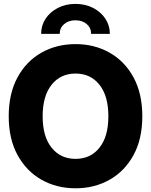

<svg xmlns="http://www.w3.org/2000/svg" viewBox="-20 -969 787 1000"><path d="M373.5 11.7Q274.9 11.7 196 -33Q117.2 -77.6 71.3 -161.6Q25.4 -245.6 25.4 -363.3Q25.4 -481.9 71.3 -566.2Q117.2 -650.4 196 -694.8Q274.9 -739.3 373.5 -739.3Q471.7 -739.3 550.5 -694.8Q629.4 -650.4 675.3 -566.2Q721.2 -481.9 721.2 -363.3Q721.2 -245.1 675.3 -161.1Q629.4 -77.1 550.5 -32.7Q471.7 11.7 373.5 11.7ZM373.5 -141.6Q451.7 -141.6 498 -199.7Q544.4 -257.8 544.4 -363.3Q544.4 -469.2 498 -527.6Q451.7 -585.9 373.5 -585.9Q295.4 -585.9 248.8 -527.6Q202.1 -469.2 202.1 -363.3Q202.1 -257.8 248.8 -199.7Q295.4 -141.6 373.5 -141.6ZM373 -948.7Q424.8 -948.7 465.1 -927.7Q505.4 -906.7 528.8 -871.6Q552.2 -836.4 552.2 -792.5H454.6Q454.6 -823.7 431.9 -843.5Q409.2 -863.3 373 -863.3Q336.9 -863.3 314 -843.5Q291 -823.7 291 -792.5H194.3Q194.3 -836.4 217.5 -871.6Q240.7 -906.7 281.2 -927.7Q321.8 -948.7 373 -948.7Z"/></svg>

Font: Inter Display ExtraBold
Style: Regular
Weight: 800
Designer: Rasmus Andersson
Foundry: rsms
Version: Version 4.000;git-a52131595